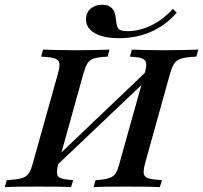

<svg xmlns="http://www.w3.org/2000/svg" viewBox="-36 -777 843 797"><path d="M352.4 0 360.5 -29Q399.2 -31.5 417.7 -37.9Q436.3 -44.4 444.8 -58.5Q453.2 -72.6 459.7 -98.4L564.5 -472.6Q572.6 -500.8 570.6 -514.9Q568.5 -529 553.2 -534.7Q537.9 -540.3 503.2 -541.9L511.3 -571Q532.3 -570.2 565.7 -569.4Q599.2 -568.5 642.7 -568.5Q687.1 -568.5 725 -569.4Q762.9 -570.2 787.1 -571L779 -541.9Q738.7 -540.3 718.1 -534.3Q697.6 -528.2 687.9 -514.1Q678.2 -500 670.2 -472.6L566.1 -98.4Q558.9 -70.2 560.9 -56Q562.9 -41.9 580.6 -36.7Q598.4 -31.5 636.3 -29L627.4 0Q605.6 -1.6 569 -2Q532.3 -2.4 487.9 -2.4Q443.5 -2.4 408.9 -2Q374.2 -1.6 352.4 0ZM-16.1 0 -8.1 -29Q33.1 -31.5 53.2 -37.1Q73.4 -42.7 83.1 -56.9Q92.7 -71 100 -98.4L204.8 -472.6Q212.9 -500.8 210.5 -514.9Q208.1 -529 190.7 -534.7Q173.4 -540.3 134.7 -541.9L142.7 -571Q164.5 -570.2 200.4 -569.4Q236.3 -568.5 282.3 -568.5Q325 -568.5 360.1 -569.4Q395.2 -570.2 418.5 -571L410.5 -541.9Q372.6 -540.3 353.6 -533.9Q334.7 -527.4 326.6 -513.3Q318.5 -499.2 310.5 -472.6L206.5 -98.4Q199.2 -70.2 200.8 -56Q202.4 -41.9 218.1 -36.7Q233.9 -31.5 267.7 -29L258.9 0Q238.7 -1.6 204.4 -2Q170.2 -2.4 127.4 -2.4Q80.6 -2.4 43.5 -2Q6.5 -1.6 -16.1 0ZM173.4 -65.3 175 -102.4 604.8 -512.1 603.2 -473.4ZM458.9 -618.5Q394.4 -618.5 357.7 -639.1Q321 -659.7 321 -697.6Q321 -724.2 339.9 -740.7Q358.9 -757.3 387.9 -757.3Q415.3 -757.3 429 -742.7Q442.7 -728.2 445.2 -697.6Q446.8 -677.4 450.8 -666.5Q454.8 -655.6 465.3 -651.6Q475.8 -647.6 494.4 -647.6Q541.9 -647.6 591.5 -671.4Q641.1 -695.2 681.5 -740.3L697.6 -724.2Q651.6 -671.8 591.1 -645.2Q530.6 -618.5 458.9 -618.5Z"/></svg>

Font: Playfair 5pt SemiExpanded Light SemiBold
Style: Italic
Weight: 600
Italic angle: -15.6°
Version: Version 2.001;gftools[0.9.30]